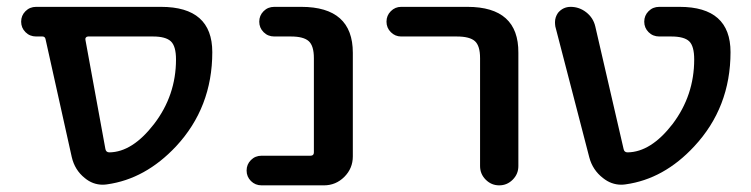

<svg xmlns="http://www.w3.org/2000/svg" viewBox="-20 -565 2201 563"><path d="M238.3 -458Q234.4 -458 231.9 -455.1Q229.5 -452.1 230.5 -448.2L289.1 -127.9Q291 -118.2 300.8 -118.2Q368.2 -119.1 431.6 -201.2Q496.1 -285.2 496.1 -390.6Q496.1 -429.7 481 -443.8Q465.8 -458 428.7 -458ZM113.3 -451.2Q111.3 -458 104.5 -458H85.9Q67.4 -458 54.7 -470.7Q42 -483.4 42 -501.5Q42 -519.5 54.7 -532.2Q67.4 -544.9 85.9 -544.9H452.1Q602.5 -544.9 602.5 -412.1Q602.5 -250 496.1 -135.7Q406.2 -40 293.9 -24.4Q287.1 -23.4 281.2 -23.4Q252 -23.4 228.5 -43Q199.2 -66.4 190.4 -104.5Z M747.1 -21.5Q728.5 -21.5 715.8 -34.2Q703.1 -46.9 703.1 -64.9Q703.1 -83 715.8 -95.7Q728.5 -108.4 747.1 -108.4H890.6Q900.4 -108.4 900.4 -118.2V-394.5Q900.4 -430.7 885.3 -444.3Q870.1 -458 833 -458H784.2Q765.6 -458 752.9 -470.7Q740.2 -483.4 740.2 -501.5Q740.2 -519.5 752.9 -532.2Q765.6 -544.9 784.2 -544.9H863.3Q1014.6 -544.9 1014.6 -410.2V-106.4Q1014.6 -71.3 989.7 -46.4Q964.8 -21.5 929.7 -21.5Z M1156.2 -458Q1138.7 -458 1126 -470.7Q1113.3 -483.4 1113.3 -501.5Q1113.3 -519.5 1126 -532.2Q1138.7 -544.9 1156.2 -544.9H1350.6Q1501 -544.9 1500 -410.2V-78.1Q1500 -54.7 1483.4 -38.1Q1466.8 -21.5 1443.8 -21.5Q1420.9 -21.5 1404.3 -38.1Q1387.7 -54.7 1387.7 -78.1V-394.5Q1387.7 -430.7 1372.6 -444.3Q1357.4 -458 1319.3 -458Z M2015.6 -390.6Q2015.6 -429.7 2001 -443.8Q1986.3 -458 1948.2 -458H1913.1Q1894.5 -458 1881.8 -470.7Q1869.1 -483.4 1869.1 -501.5Q1869.1 -519.5 1881.8 -532.2Q1894.5 -544.9 1913.1 -544.9H1972.7Q2122.1 -544.9 2122.1 -412.1Q2122.1 -250 2015.6 -135.7Q1926.8 -40 1814.5 -24.4Q1807.6 -23.4 1801.8 -23.4Q1772.5 -23.4 1748 -43Q1717.8 -66.4 1708 -103.5L1608.4 -487.3Q1607.4 -494.1 1607.4 -500Q1607.4 -514.6 1616.2 -527.3Q1630.9 -544.9 1653.3 -544.9Q1678.7 -544.9 1699.2 -528.8Q1719.7 -512.7 1725.6 -487.3L1808.6 -127.9Q1810.5 -118.2 1820.3 -118.2Q1888.7 -119.1 1952.1 -201.2Q2015.6 -285.2 2015.6 -390.6Z"/></svg>

Font: Gen Jyuu GothicX Medium
Style: Regular
Weight: 500
Designer: Ryoko NISHIZUKA (kana &amp; ideographs); Paul D. Hunt (Latin, Greek &amp; Cyrillic); Wenlong ZHANG (bopomofo); Sandoll C
Version: Version 1.058.20140828